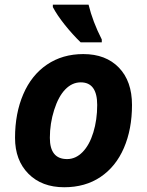

<svg xmlns="http://www.w3.org/2000/svg" viewBox="-20 -786 625 816"><path d="M393.1 -339.8Q393.1 -436 323.2 -436Q286.6 -436 257.6 -406.2Q228.5 -376.5 210.2 -318.8Q191.9 -261.2 191.9 -200.2Q191.9 -109.9 265.1 -109.9Q301.8 -109.9 331.1 -139.9Q360.4 -169.9 376.7 -223.4Q393.1 -276.9 393.1 -339.8ZM541 -339.8Q541 -236.8 506.6 -157.2Q472.2 -77.6 407.2 -33.9Q342.3 9.8 252.9 9.8Q157.7 9.8 100.8 -47.6Q43.9 -105 43.9 -200.2Q43.9 -304.2 78.9 -385.5Q113.8 -466.8 179.7 -511.5Q245.6 -556.2 334 -556.2Q429.7 -556.2 485.4 -498.5Q541 -440.9 541 -339.8ZM412.6 -606H322.8Q288.1 -639.6 255.1 -680.9Q222.2 -722.2 204.6 -755.9V-766.1H356.4Q374 -693.8 412.6 -618.2Z"/></svg>

Font: CAA NEO Sans
Style: Bold Italic
Weight: 700
Italic angle: -12°
Version: Version 1.10